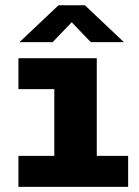

<svg xmlns="http://www.w3.org/2000/svg" viewBox="-20 -726 540 746"><path d="M51.6 0V-120.3H191V-379.7H51.6V-500H356V-120.3H477.9V0ZM55.9 -562.4 207.4 -705.6H309.8L461.2 -562.4H332.5L258.6 -639.5L184.6 -562.4Z"/></svg>

Font: Trispace Thin
Style: Regular
Weight: 100
Designer: Tyler Finck
Foundry: Etcetera Type Company
Version: Version 1.210